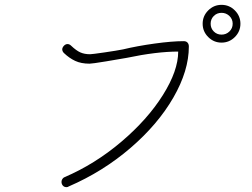

<svg xmlns="http://www.w3.org/2000/svg" viewBox="-20 -831 1040 793"><path d="M234 -80Q234 -86 237.5 -91.5Q241 -97 246 -99Q372 -153 480.5 -245Q589 -337 652.5 -438Q716 -539 716 -618Q627 -618 503 -592Q476 -587 418 -577.5Q360 -568 350 -568Q315 -568 290.5 -579.5Q266 -591 244 -612Q237 -619 237 -628Q238 -636 244.5 -642.5Q251 -649 259 -649Q267 -649 274 -642Q295 -622 312 -614.5Q329 -607 352 -607Q360 -607 411.5 -614.5Q463 -622 488 -627Q546 -641 618 -651Q690 -661 739 -661Q749 -661 754.5 -655Q760 -649 760 -639Q760 -539 696 -428Q632 -317 518.5 -219.5Q405 -122 264 -61Q260 -58 255 -58Q245 -58 239.5 -64.5Q234 -71 234 -80ZM817 -733Q817 -765 840 -788Q863 -811 895 -811Q927 -811 950 -788Q973 -765 973 -733Q973 -701 950 -678Q927 -655 895 -655Q863 -655 840 -678Q817 -701 817 -733ZM941 -733Q941 -752 927.5 -765Q914 -778 895 -778Q876 -778 863 -765Q850 -752 850 -733Q850 -714 863 -701Q876 -688 895 -688Q914 -688 927.5 -701Q941 -714 941 -733Z"/></svg>

Font: Tsukimi Rounded Light
Style: Regular
Weight: 300
Designer: Takashi Funayama
Foundry: Takashi Funayama
Version: Version 1.032; ttfautohint (v1.8.3)